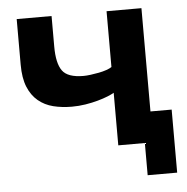

<svg xmlns="http://www.w3.org/2000/svg" viewBox="-48 -547 695 713"><g transform="rotate(-5 300.0 -190.0)"><path d="M170 -500V-386Q170 -324 190 -296Q210 -268 269 -268Q280 -268 295.5 -270Q311 -272 326.5 -275Q342 -278 355 -282.5Q368 -287 375 -292V-500H505V-115H584V120H474V0H375V-196Q367 -191 351 -184.5Q335 -178 313.5 -172Q292 -166 267 -162Q242 -158 216 -158Q179 -158 147 -166Q115 -174 91 -194Q67 -214 53.5 -247Q40 -280 40 -330V-500Z"/></g></svg>

Font: PT Mono
Style: Bold
Weight: 700
Monospace: yes
Designer: A.Korolkova, I.Chaeva
Foundry: ParaType Ltd
Version: Version 1.000 OFL